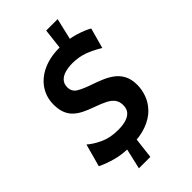

<svg xmlns="http://www.w3.org/2000/svg" viewBox="-303 -932 1164 1164"><g transform="rotate(-45 279.0 -350.0)"><path d="M272 -34 251 144H153L194 -34ZM326 -673 346 -844H444L404 -673ZM213 14Q141 14 85.5 -1.5Q30 -17 -10 -37L30 -183Q62 -155 111.5 -132Q161 -109 228 -109Q268 -109 296.5 -117.5Q325 -126 341 -144.5Q357 -163 357 -194Q357 -224 342.5 -244Q328 -264 299 -279Q270 -294 224 -310Q184 -324 153.5 -339.5Q123 -355 102 -376Q81 -397 70.5 -426.5Q60 -456 60 -496Q60 -543 79 -583Q98 -623 133.5 -652.5Q169 -682 218 -698Q267 -714 328 -714Q403 -714 460.5 -696Q518 -678 548 -660L512 -529Q460 -560 415.5 -576Q371 -592 318 -592Q284 -592 255.5 -584Q227 -576 210 -558Q193 -540 193 -510Q193 -472 226 -453Q259 -434 310 -417Q345 -405 379.5 -390.5Q414 -376 442 -355Q470 -334 487 -301.5Q504 -269 504 -221Q504 -180 489 -138.5Q474 -97 440.5 -62.5Q407 -28 351 -7Q295 14 213 14Z"/></g></svg>

Font: Cabin VF Beta
Style: Italic
Weight: 400
Italic angle: -7°
Designer: Pablo Impallari
Foundry: Pablo Impallari. http://www.impallari.com Igino Marini. http://www.ikern.com
Version: Version 2.300